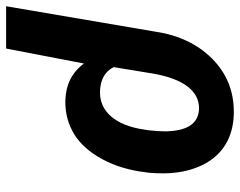

<svg xmlns="http://www.w3.org/2000/svg" viewBox="-131 -480 781 625"><g transform="rotate(90 259.5 -167.5)"><path d="M-32.7 203.1H105L153.8 -50.3C182.6 -11.2 222.7 8.8 274.4 10.3C276.4 10.3 278.3 10.3 279.8 10.3C317.9 10.3 352.5 0.5 384.8 -19C416.5 -39.1 443.4 -69.3 465.3 -110.4C487.3 -150.9 501.5 -197.8 507.8 -251L509.3 -261.2C510.7 -275.4 511.2 -290 511.2 -304.2C511.2 -312.5 511.2 -320.3 510.7 -328.6C508.3 -368.7 499.5 -404.8 483.4 -437.5C451.2 -502.4 393.1 -536.1 318.4 -538.1C315.4 -538.1 313 -538.1 310.1 -538.1C242.7 -538.1 184.6 -514.2 137.2 -466.8C90.3 -419.4 61 -357.9 49.8 -281.2ZM186.5 -274.9C204.1 -376.5 244.6 -424.8 298.8 -424.8C300.3 -424.8 301.8 -424.8 303.2 -424.8C346.7 -422.4 370.6 -390.1 374 -328.1C374.5 -323.7 374.5 -319.3 374.5 -314.5C374.5 -299.8 373.5 -282.2 371.1 -261.2L369.1 -248C355.5 -151.9 309.6 -102.5 248 -102.5C246.6 -102.5 245.6 -102.5 244.1 -102.5C205.6 -104 179.7 -118.7 165.5 -147Z"/></g></svg>

Font: Roboto
Style: Bold Italic
Weight: 700
Italic angle: -12°
Designer: Google
Version: Version 2.137; 2017